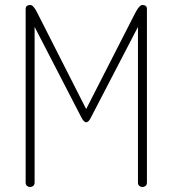

<svg xmlns="http://www.w3.org/2000/svg" viewBox="-20 -751 693 771"><path d="M101 0Q94 0 88.5 -4.5Q83 -9 83 -18V-714Q83 -724 88.5 -727.5Q94 -731 101 -731Q108 -731 114 -724Q120 -717 125 -708.5Q130 -700 132 -695L326 -313L521 -695Q524 -700 528.5 -708.5Q533 -717 539.5 -724Q546 -731 552 -731Q560 -731 565 -727.5Q570 -724 570 -714V-18Q570 -9 564.5 -4.5Q559 0 552 0Q545 0 539.5 -4.5Q534 -9 534 -18V-643L345 -279Q340 -269 335.5 -264.5Q331 -260 326 -260Q322 -260 317 -264.5Q312 -269 307 -279L119 -643V-18Q119 -9 113.5 -4.5Q108 0 101 0Z"/></svg>

Font: Dosis ExtraLight
Style: Regular
Weight: 250
Designer: EdgarTolentino, PabloImpallari, IginoMarini
Foundry: EdgarTolentino, PabloImpallari, IginoMarini
Version: Version 3.001; ttfautohint (v1.8.2)